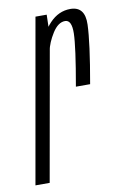

<svg xmlns="http://www.w3.org/2000/svg" viewBox="-103 -647 432 691"><g transform="rotate(-10 112.5 -302.0)"><path d="M175 -324.5H227Q253 -471.5 255.2 -537.5Q257.5 -603.5 203.5 -603.5Q160.5 -603.5 127.8 -569Q95 -534.5 86 -481.5L104 -466.5Q110 -497.5 131 -530.8Q152 -564 177.5 -564Q202 -564 201 -515Q200 -466 175 -324.5ZM-30 0H22L114.5 -522L116.5 -598H75.5Z"/></g></svg>

Font: Anybody ExtraCondensed Light
Style: Italic
Weight: 300
Width: 2
Italic angle: -10°
Version: Version 1.113;gftools[0.9.25]